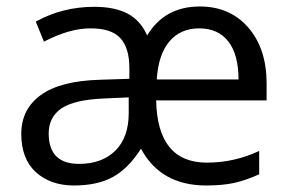

<svg xmlns="http://www.w3.org/2000/svg" viewBox="-20 -565 898 595"><path d="M465.8 -318.8H719.2Q719.2 -395 688 -436Q656.2 -477.1 597.7 -477.1Q539.1 -477.1 504.9 -436.5Q470.7 -396 465.8 -318.8ZM130.9 -151.4Q130.9 -56.6 226.1 -57.1Q296.9 -57.6 337.9 -98.6Q378.9 -139.6 378.9 -214.8V-263.2L301.8 -259.8Q210.9 -255.9 170.9 -229.5Q130.9 -202.1 130.9 -151.4ZM621.1 -61Q705.6 -61 783.2 -97.2V-24.9Q741.2 -5.9 705.1 2Q668.9 9.8 619.1 9.8Q478 9.8 417 -104Q377 -42 329.1 -16.1Q281.2 9.8 209 9.8Q136.7 9.8 90.8 -31.7Q45.9 -73.2 45.9 -149.9Q45.9 -226.6 106.4 -270.5Q167 -314.5 291 -317.9L380.9 -320.8V-354Q380.9 -417 352.5 -447.3Q324.2 -477.5 259.8 -477.1Q195.3 -477.1 116.2 -436L90.8 -498Q173.8 -543.9 272 -543.9Q335.9 -543.9 376 -522.5Q416 -501 436 -455.1Q490.2 -544.9 599.1 -544.9Q692.9 -544.9 749.5 -479.5Q806.2 -414.1 806.2 -306.2V-253.9H463.9Q467.8 -61 621.1 -61Z"/></svg>

Font: OpenSans-Regular
Style: Regular
Weight: 400
Foundry: Ascender Corporation
Version: Version 1.10